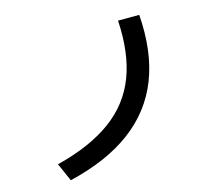

<svg xmlns="http://www.w3.org/2000/svg" viewBox="-131 -930 1263 1139"><g transform="rotate(-20 500.0 -360.0)"><path d="M92 -78Q304 -112 441 -195Q578 -278 645.5 -417Q713 -556 718 -757L848 -746Q845 -518 765 -356Q685 -194 527 -96Q369 2 131 37Z"/></g></svg>

Font: M PLUS 1 Code SemiBold
Style: Regular
Weight: 600
Designer: Coji Morishita
Foundry: UNDERFOREST DESIGN
Version: Version 1.005